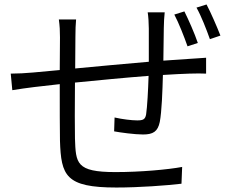

<svg xmlns="http://www.w3.org/2000/svg" viewBox="-20 -809 1040 858"><path d="M804 -758 759 -744C779 -706 803 -645 818 -602L864 -617C850 -659 822 -722 804 -758ZM903 -789 858 -775C879 -738 902 -679 918 -634L965 -650C949 -691 922 -753 903 -789ZM28 -480 35 -406C63 -411 102 -416 133 -420L247 -433C247 -331 247 -223 248 -180C253 -24 273 29 500 29C602 29 724 20 791 12L794 -63C730 -51 607 -40 496 -40C319 -40 319 -80 315 -190C314 -228 314 -335 315 -440C417 -450 539 -462 644 -470C642 -405 638 -332 633 -298C629 -275 619 -271 593 -271C569 -271 527 -276 492 -284L490 -222C516 -217 582 -208 619 -208C664 -208 685 -221 694 -264C703 -311 706 -402 708 -474C754 -477 795 -479 826 -480C851 -481 887 -481 901 -480V-551C879 -549 852 -548 827 -546L710 -538L712 -684C712 -705 714 -737 716 -754H640C643 -737 645 -703 645 -681V-533C535 -524 415 -512 316 -503L317 -645C317 -674 318 -701 320 -722H243C247 -692 248 -671 248 -642L247 -496L128 -485C95 -482 59 -480 28 -480Z"/></svg>

Font: Noto Sans CJK SC DemiLight
Style: Regular
Weight: 350
Designer: Ryoko NISHIZUKA 西塚涼子 (kana, bopomofo & ideographs); Paul D. Hunt (Latin, Greek & Cyrillic); Sandoll Communications 산돌커뮤니
Foundry: Adobe
Version: Version 2.004;hotconv 1.0.118;makeotfexe 2.5.65603